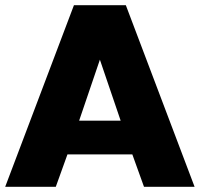

<svg xmlns="http://www.w3.org/2000/svg" viewBox="-30 -720 770 740"><path d="M185 0H-10L255 -700H455L720 0H525L480 -125H230ZM275 -255H435L355 -490Z"/></svg>

Font: Russo One
Style: Regular
Weight: 400
Designer: Jovanny lemonad
Foundry: Jovanny Lemonad
Version: Version 1.001